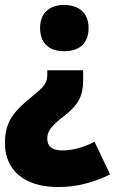

<svg xmlns="http://www.w3.org/2000/svg" viewBox="-33 -583 520 776"><path d="M325 -470C325 -533 283 -563 226 -563C170 -563 129 -533 129 -470C129 -404 170 -376 226 -376C284 -376 325 -404 325 -470ZM303 -299H158V-280C158 -246 143 -231 98 -194C20 -132 -13 -89 -13 -4C-13 103 63 173 202 173C277 173 344 155 412 122L349 -10C305 12 264 25 218 25C176 25 158 7 158 -23C158 -51 172 -73 226 -114C283 -158 303 -195 303 -258Z"/></svg>

Font: Noto Sans Devanagari SemiCondensed Black
Style: Regular
Weight: 900
Width: 4
Designer: Jelle Bosma - Monotype Design Team
Foundry: Monotype Imaging Inc.
Version: Version 2.004